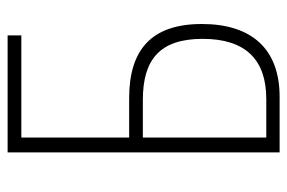

<svg xmlns="http://www.w3.org/2000/svg" viewBox="-145 -609 754 504"><g transform="rotate(-90 232.0 -357.0)"><path d="M84 0H230C355 0 421 -73 421 -204C421 -337 353 -395 226 -395H123V-678H391V-714H84ZM224 -35H123V-359H222C328 -359 382 -314 382 -202C382 -89 327 -35 224 -35Z"/></g></svg>

Font: Noto Sans Condensed ExtraLight
Style: Regular
Weight: 200
Width: 3
Designer: Monotype Design Team
Foundry: Monotype Imaging Inc.
Version: Version 2.013